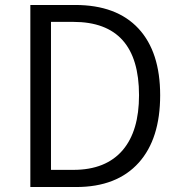

<svg xmlns="http://www.w3.org/2000/svg" viewBox="-20 -752 723 772"><path d="M102 -732H282Q449 -732 537 -637Q624 -543 624 -369Q624 -194 538 -98Q450 0 286 0H102ZM275 -69Q406 -69 474 -149Q539 -226 539 -369Q539 -664 275 -664H185V-69Z"/></svg>

Font: Source Han Sans CN Normal
Style: Regular
Weight: 350
Designer: Ryoko NISHIZUKA 西塚涼子 (kana, bopomofo & ideographs); Paul D. Hunt (Latin, Greek & Cyrillic); Sandoll Communications 산돌커뮤니
Foundry: Adobe
Version: Version 2.004;hotconv 1.0.118;makeotfexe 2.5.65603